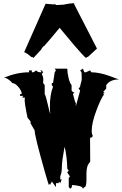

<svg xmlns="http://www.w3.org/2000/svg" viewBox="-20 -1164 759 1193"><path d="M263.2 -1140.6 311 -1136.7Q316.4 -1136.7 322.3 -1138.2L328.1 -1132.8Q347.2 -1132.8 382.3 -1135.7L381.3 -1136.7Q423.8 -1144 434.1 -1144L442.4 -1143.1L439.5 -1140.6L582.5 -862.3L524.9 -809.1L522 -811L514.2 -803.7Q496.1 -818.4 439.7 -884.5Q383.3 -950.7 350.6 -991.2Q287.1 -914.1 253.9 -877.4L252 -877.9L237.8 -862.3L239.7 -860.4L187.5 -803.7L179.7 -811L176.3 -809.1Q175.3 -809.6 169.4 -814.2Q163.6 -818.8 158.9 -822.5Q154.3 -826.2 148.4 -830.6Q134.8 -839.4 129.9 -839.4ZM321.3 -1139.6Q321.3 -1139.6 323.2 -1139.6L322.3 -1138.2Q322.3 -1139.2 321.3 -1139.6ZM319.8 -1140.6 321.3 -1139.6Q319.8 -1139.6 319.8 -1140.6ZM539.6 -308.6 540.5 -161.1 532.7 -147V-149.4Q517.1 -130.4 517.1 -82V-47.9Q517.1 -1.5 504.9 -1.5L495.1 8.8Q494.6 -3.4 470 -8.8Q445.3 -14.2 426.8 -14.2V-1.5L416.5 8.8L407.2 -1.5V-59.6L414.1 -64.5Q414.1 -70.8 406.7 -79.6Q399.4 -88.4 397.9 -93.3L407.2 -104.5L397.9 -116.2Q397.9 -145.5 393.1 -187.7Q388.2 -230 380.9 -251.5Q364.3 -160.2 364.3 -125Q364.3 -89.8 354.5 -70.3V-48.8H363.3L354.5 -25.9L345.2 -36.6V-25.9H327.6V-1.5L301.8 -36.6L292.5 -14.2V-25.9L283.7 -14.2Q281.7 -16.1 259.8 -92.3Q195.3 -318.8 195.3 -353.5L169.9 -397.9V-409.7L150.9 -432.6Q149.9 -439.5 144.5 -464.8Q133.3 -522.5 133.3 -538.3Q133.3 -554.2 134.3 -557.6H117.7L125 -568.4H105Q103.5 -571.3 103.5 -573.5Q103.5 -575.7 106.2 -578.4Q108.9 -581.1 110.6 -581.1Q112.3 -581.1 115.2 -579.1Q115.2 -599.1 94.5 -623.5Q73.7 -647.9 56.2 -647.9Q51.3 -656.7 34.2 -668.9Q17.1 -681.2 6.3 -681.2H3.4Q85.4 -714.8 160.6 -714.8V-726.6H177.7V-714.8H186.5Q189.9 -714.8 204.6 -726.6Q213.9 -714.8 232.9 -714.8H239.3L231 -726.6H239.3L248 -714.8L239.3 -703.6Q249 -688.5 249 -670.2Q249 -651.9 248 -647.9L257.8 -635.3V-579.1Q264.6 -569.3 276.1 -518.3Q287.6 -467.3 292.5 -454.6Q290 -480 290 -499Q290 -578.6 309.6 -625L301.8 -635.3V-647.9H309.6L319.8 -714.8L327.6 -726.6L319.8 -737.3H397.9Q397.9 -714.8 405.8 -680.9Q413.6 -647 424.8 -635.3V-601.6L433.6 -591.3H442.9L433.6 -579.1Q436 -573.2 440.7 -552.2Q445.3 -531.2 451.2 -522.9V-503.4L478 -601.6L468.3 -613.8L478 -625Q477.1 -626 479.5 -635.7Q488.8 -666.5 487.8 -677.2L486.3 -714.8L478 -726.6L495.1 -737.3L504.4 -714.8H513.2L539.6 -726.6L547.9 -714.8Q595.7 -714.8 659.2 -692.4Q681.6 -684.6 718.8 -670.4Q664.6 -670.4 640.1 -635.3V-613.8L620.1 -591.3H630.4L620.1 -579.1H627.4Q606.4 -551.3 578.1 -475.3Q549.8 -399.4 549.8 -351.1Q549.8 -331.1 557.1 -318.8L547.9 -308.6ZM2.9 -681.2H3.4Z"/></svg>

Font: Butcherman Caps
Style: Regular
Weight: 400
Version: Version 001.003